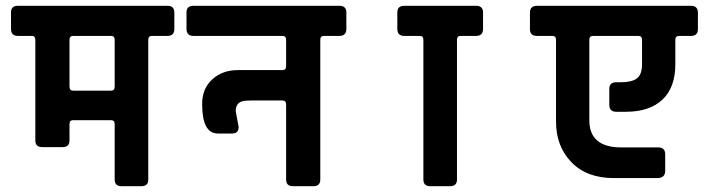

<svg xmlns="http://www.w3.org/2000/svg" viewBox="-20 -643 2440 663"><path d="M376 -344V-505Q376 -518 366 -519H232Q220 -519 220 -505V-344Q220 -330 232 -330H364Q376 -330 376 -344ZM364 -228H232Q220 -228 220 -214V-158Q220 -135 196 -135H126Q102 -135 102 -158V-505Q102 -518 92 -519H42Q18 -519 18 -543V-601Q18 -623 42 -623H558Q582 -623 582 -600V-543Q582 -519 558 -519H504Q492 -519 492 -505V-23Q492 0 468 0H400Q376 0 376 -23V-214Q376 -228 364 -228Z M732 -182Q678 -182 678 -284Q678 -337 713 -369Q748 -401 802 -401H956Q968 -401 968 -415V-505Q968 -518 958 -519H648Q624 -519 624 -543V-600Q624 -623 648 -623H1152Q1176 -623 1176 -600V-543Q1176 -519 1152 -519H1098Q1086 -519 1086 -505V-23Q1086 0 1062 0H992Q968 0 968 -23V-282Q968 -296 956 -296H848Q830 -296 820 -294Q794 -289 794 -259L804 -205Q804 -182 782 -182Z M1534 0H1466Q1442 0 1442 -23V-505Q1442 -519 1430 -519H1376Q1352 -519 1352 -543V-600Q1352 -623 1376 -623H1624Q1648 -623 1648 -600V-543Q1648 -519 1624 -519H1570Q1558 -519 1558 -505V-23Q1558 0 1534 0Z M1834 -623H2366Q2390 -623 2390 -599V-542Q2390 -519 2366 -519H2325Q2312 -519 2312 -506V-421Q2312 -341 2267.5 -299Q2223 -257 2141 -257H2108Q2084 -257 2084 -281V-336Q2084 -359 2108 -359H2124Q2162 -359 2179.5 -372.5Q2197 -386 2197 -421V-506Q2197 -519 2184 -519H2028Q2015 -519 2015 -506V-228Q2015 -134 2125 -134H2253Q2277 -134 2277 -110V-53Q2277 -30 2253 -28H2100Q2006 -28 1953 -83Q1900 -138 1900 -223V-506Q1900 -519 1887 -519H1834Q1810 -519 1810 -542V-599Q1810 -623 1834 -623Z"/></svg>

Font: RajdhaniMono
Style: Bold
Weight: 700
Monospace: yes
Designer: Satya Rajpurohit, Jyotish Sonowal
Foundry: Indian Type Foundry
Version: Version 1.201;PS 1.0;hotconv 1.0.78;makeotf.lib2.5.61930; tt